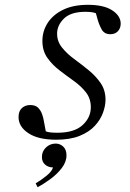

<svg xmlns="http://www.w3.org/2000/svg" viewBox="-20 -570 540 797"><path d="M213 10Q139 10 98 -17Q57 -44 57 -84Q57 -109 71 -121.5Q85 -134 105 -134Q127 -134 138 -123Q149 -112 154.5 -96.5Q160 -81 162 -68L170 -25Q182 -19 218 -19Q288 -19 322.5 -50.5Q357 -82 357 -125Q357 -161 336.5 -187Q316 -213 286.5 -234Q257 -255 227 -278Q197 -301 176.5 -330Q156 -359 156 -400Q156 -441 178 -475Q200 -509 242 -529.5Q284 -550 345 -550Q411 -550 446 -527Q481 -504 481 -472Q481 -453 469.5 -440.5Q458 -428 438 -428Q413 -428 402 -448Q391 -468 385 -490L378 -515Q374 -517 363 -519Q352 -521 335 -521Q274 -521 245.5 -493Q217 -465 217 -430Q217 -398 237.5 -372.5Q258 -347 288 -325Q318 -303 347.5 -279Q377 -255 397.5 -225.5Q418 -196 418 -156Q418 -131 407.5 -102Q397 -73 373.5 -47.5Q350 -22 310.5 -6Q271 10 213 10ZM136 207 128 191Q149 179 172.5 160Q196 141 200 125Q181 125 167.5 113.5Q154 102 154 82Q154 58 171 42Q188 26 211 26Q229 26 242.5 38.5Q256 51 256 75Q256 102 236.5 127.5Q217 153 189 173.5Q161 194 136 207Z"/></svg>

Font: Xanh Mono
Style: Italic
Weight: 400
Italic angle: -12°
Monospace: yes
Designer: Lam Bao, Duy Dao
Foundry: Yellow Type Foundry
Version: Version 3.101; ttfautohint (v1.8.3)